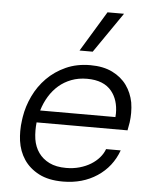

<svg xmlns="http://www.w3.org/2000/svg" viewBox="-56 -852 722 915"><g transform="rotate(5 304.5 -394.0)"><path d="M279 17Q210 17 164 -7Q118 -31 92 -70Q66 -109 59 -159Q56 -182 56 -205Q56 -232 60 -259L62 -273Q70 -324 93.5 -373.5Q117 -423 155 -461.5Q193 -500 245 -523.5Q297 -547 362 -547Q424 -547 467.5 -525.5Q511 -504 536.5 -468.5Q562 -433 571 -387Q575 -362 575 -337Q575 -315 572 -292L565 -253H130Q128 -233 128 -215Q128 -193 131 -173Q137 -136 156.5 -108.5Q176 -81 208.5 -65Q241 -49 289 -49Q323 -49 353 -57.5Q383 -66 406.5 -80.5Q430 -95 446.5 -114Q463 -133 471 -155H541Q512 -75 442.5 -29Q373 17 279 17ZM352 -481Q311 -481 277 -468Q243 -455 217 -432.5Q191 -410 172 -379Q153 -348 142 -311H502Q503 -320 503 -329Q503 -393 470 -434Q432 -481 352 -481ZM304 -612 421 -805H500L367 -612Z"/></g></svg>

Font: Sora Light
Style: Italic
Weight: 300
Designer: Jonathan Barnbrook, Juli√°n Moncada
Version: Version 1.000